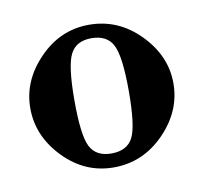

<svg xmlns="http://www.w3.org/2000/svg" viewBox="-47 -814 433 407"><g transform="rotate(-10 169.0 -610.5)"><path d="M15 -611Q15 -670 60.5 -717Q106 -764 168 -764Q231 -764 277 -717Q323 -670 323 -611Q323 -551 277 -504Q231 -457 168 -457Q106 -457 60.5 -504Q15 -551 15 -611ZM110 -611Q110 -536 122.5 -511.5Q135 -487 168 -487Q202 -487 214.5 -511.5Q227 -536 227 -611Q227 -685 214.5 -710Q202 -735 168 -735Q135 -735 122.5 -710Q110 -685 110 -611Z"/></g></svg>

Font: Libre Bodoni
Style: Regular
Weight: 400
Designer: Pablo Impallari, Rodrigo Fuenzalida
Foundry: Pablo Impallari, Rodrigo Fuenzalida
Version: Version 1.001